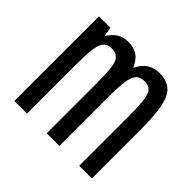

<svg xmlns="http://www.w3.org/2000/svg" viewBox="-138 -719 878 878"><g transform="rotate(45 301.0 -280.0)"><path d="M53.2 -546.9H127L134.8 -500Q150.9 -529.3 175.3 -544.9Q199.2 -560.1 230.5 -560.1Q266.6 -560.1 292 -543Q315.9 -526.4 330.1 -491.2Q347.2 -526.9 372.6 -543.5Q397.9 -560.1 434.1 -560.1Q467.8 -560.1 491.2 -547.1Q514.6 -534.2 527.3 -509.3Q554.2 -458.5 554.2 -316.9V0H472.2V-313Q472.2 -344.2 471.4 -367.7Q470.7 -391.1 469 -408.4Q467.3 -425.8 464.8 -437.7Q462.4 -449.7 459 -457Q453.6 -469.7 442.4 -477.3Q431.2 -484.9 410.6 -484.9Q392.1 -484.9 379.4 -477.8Q366.7 -470.7 359.4 -455.1Q351.1 -438 347.7 -404.5Q344.2 -371.1 344.2 -313V0H262.2V-313Q262.2 -348.6 261.2 -373.3Q260.3 -397.9 258.3 -414.6Q256.3 -431.2 253.7 -441.2Q251 -451.2 248 -457.5Q241.7 -470.2 229.7 -477.5Q217.8 -484.9 198.7 -484.9Q178.2 -484.9 166.7 -476.8Q155.3 -468.8 149.4 -455.6Q146 -448.2 143.3 -437Q140.6 -425.8 138.7 -408.9Q136.7 -392.1 135.7 -368.7Q134.8 -345.2 134.8 -313V0H53.2Z"/></g></svg>

Font: Hack
Style: Regular
Weight: 400
Monospace: yes
Designer: Christopher Simpkins
Foundry: Christopher Simpkins
Version: Version 2.019; ttfautohint (v1.4.1) -l 4 -r 80 -G 350 -x 0 -